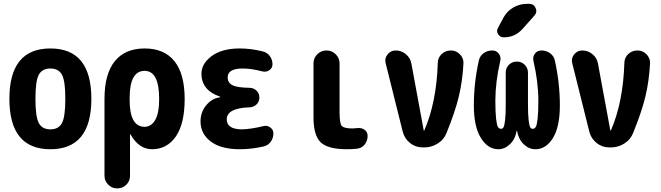

<svg xmlns="http://www.w3.org/2000/svg" viewBox="-20 -790 3540 1029"><path d="M188 -130.4Q206.1 -96.7 250 -96.7Q293.9 -96.7 312 -130.4Q330.1 -164.1 330.1 -260.3Q330.1 -356.4 312 -389.6Q293.9 -422.9 250 -422.9Q206.1 -422.9 188 -389.6Q169.9 -356.4 169.9 -260.3Q169.9 -164.1 188 -130.4ZM30.3 -260.3Q30.3 -530.3 250 -530.3Q469.7 -530.3 469.7 -260.3Q469.7 9.8 250 9.8Q30.3 9.8 30.3 -260.3Z M754.9 -110.4Q790 -110.4 811.5 -146.5Q833 -182.6 833 -259.8Q833 -410.2 754.9 -410.2Q674.8 -410.2 674.8 -264.6V-254.9Q674.8 -110.4 754.9 -110.4ZM969.7 -259.8Q969.7 -127 922.4 -58.6Q875 9.8 794.9 9.8Q724.6 9.8 679.7 -69.3Q679.7 -70.3 677.7 -70.3Q676.8 -70.3 676.8 -69.3V152.3Q676.8 180.7 656.7 200.2Q636.7 219.7 608.4 219.7Q580.1 219.7 560.1 199.7Q540 179.7 540 152.3V-259.8Q540 -393.6 595.2 -461.9Q650.4 -530.3 755.4 -530.3Q860.4 -530.3 915 -461.9Q969.7 -393.6 969.7 -259.8Z M1392.6 -114.3Q1412.1 -119.1 1428.7 -106.9Q1445.3 -94.7 1445.3 -75.2Q1445.3 -49.8 1430.7 -29.8Q1416 -9.8 1391.6 -4.9Q1328.1 9.8 1264.6 9.8Q1164.1 9.8 1109.4 -31.7Q1054.7 -73.2 1054.7 -139.6Q1054.7 -188.5 1085 -225.6Q1115.2 -262.7 1159.2 -268.6Q1160.2 -268.6 1160.2 -269.5Q1160.2 -271.5 1158.2 -272.5Q1060.5 -305.7 1059.6 -394.5Q1059.6 -449.2 1114.7 -489.7Q1169.9 -530.3 1264.6 -530.3Q1325.2 -530.3 1387.7 -514.6Q1412.1 -508.8 1426.3 -489.3Q1440.4 -469.7 1440.4 -445.3Q1440.4 -425.8 1423.8 -414.1Q1407.2 -402.3 1386.7 -407.2Q1327.1 -422.9 1280.3 -422.9Q1200.2 -422.9 1200.2 -375Q1200.2 -346.7 1225.6 -333.5Q1251 -320.3 1318.4 -319.3Q1340.8 -318.4 1355.5 -303.7Q1370.1 -289.1 1370.1 -267.1Q1370.1 -245.1 1355 -230.5Q1339.8 -215.8 1318.4 -214.8Q1195.3 -210.9 1195.3 -150.4Q1195.3 -97.7 1275.4 -96.7Q1324.2 -97.7 1392.6 -114.3Z M1894.5 -103.5Q1917 -106.4 1933.6 -94.7Q1950.2 -83 1950.2 -61.5Q1950.2 -35.2 1934.6 -15.6Q1918.9 3.9 1894.5 6.8Q1869.1 9.8 1839.8 9.8Q1737.3 9.8 1698.7 -27.3Q1660.2 -64.5 1660.2 -160.2V-450.2Q1660.2 -479.5 1680.7 -499.5Q1701.2 -519.5 1730 -519.5Q1758.8 -519.5 1779.3 -499Q1799.8 -478.5 1799.8 -450.2V-190.4Q1799.8 -129.9 1811 -115.7Q1822.3 -101.6 1870.1 -101.6Q1877 -101.6 1894.5 -103.5Z M2396.5 -519.5Q2424.8 -519.5 2444.8 -499Q2464.8 -478.5 2463.9 -451.2Q2459 -356.4 2439 -272.9Q2418.9 -189.5 2373 -77.1Q2359.4 -42 2326.2 -21Q2293 0 2254.9 0H2245.1Q2207 0 2177.7 -23.4Q2148.4 -46.9 2138.7 -83L2046.9 -451.2Q2040 -477.5 2057.1 -498.5Q2074.2 -519.5 2100.6 -519.5Q2130.9 -519.5 2154.8 -500Q2178.7 -480.5 2184.6 -450.2L2251 -90.8Q2251 -89.8 2252 -89.8Q2253.9 -89.8 2253.9 -90.8Q2319.3 -241.2 2326.2 -451.2Q2326.2 -480.5 2346.7 -500Q2367.2 -519.5 2396.5 -519.5Z M2881.8 -519.5Q2908.2 -519.5 2928.7 -504.4Q2949.2 -489.3 2954.1 -463.9Q2980.5 -344.7 2980.5 -224.6Q2980.5 -110.4 2943.4 -50.3Q2906.2 9.8 2849.6 9.8Q2814.5 9.8 2786.6 -17.1Q2758.8 -43.9 2751 -88.9Q2751 -89.8 2750 -89.8Q2749 -89.8 2749 -88.9Q2741.2 -43.9 2712.9 -17.1Q2684.6 9.8 2650.4 9.8Q2594.7 9.8 2557.1 -50.8Q2519.5 -111.3 2519.5 -224.6Q2519.5 -344.7 2545.9 -463.9Q2550.8 -489.3 2571.3 -504.4Q2591.8 -519.5 2618.2 -519.5Q2640.6 -519.5 2653.3 -502.4Q2666 -485.4 2661.1 -463.9Q2634.8 -349.6 2634.8 -250Q2634.8 -188.5 2638.7 -153.8Q2642.6 -119.1 2648.9 -109.4Q2655.3 -99.6 2665 -99.6Q2673.8 -99.6 2678.7 -108.4Q2683.6 -117.2 2687 -146.5Q2690.4 -175.8 2690.4 -230.5V-400.4Q2690.4 -425.8 2707.5 -442.9Q2724.6 -460 2750 -460Q2775.4 -460 2792.5 -442.4Q2809.6 -424.8 2809.6 -400.4V-230.5Q2809.6 -176.8 2813 -147Q2816.4 -117.2 2821.3 -108.4Q2826.2 -99.6 2835 -99.6Q2844.7 -99.6 2851.1 -109.4Q2857.4 -119.1 2861.3 -153.8Q2865.2 -188.5 2865.2 -250Q2865.2 -349.6 2838.9 -463.9Q2834 -485.4 2846.7 -502.4Q2859.4 -519.5 2881.8 -519.5ZM2815.4 -769.5Q2840.8 -769.5 2850.6 -747.1Q2860.4 -724.6 2843.8 -706.1L2780.3 -634.8Q2740.2 -589.8 2679.7 -589.8Q2660.2 -589.8 2649.4 -606.9Q2638.7 -624 2649.4 -641.6L2678.7 -696.3Q2697.3 -730.5 2731.4 -750Q2765.6 -769.5 2804.7 -769.5Z M3396.5 -519.5Q3424.8 -519.5 3444.8 -499Q3464.8 -478.5 3463.9 -451.2Q3459 -356.4 3439 -272.9Q3418.9 -189.5 3373 -77.1Q3359.4 -42 3326.2 -21Q3293 0 3254.9 0H3245.1Q3207 0 3177.7 -23.4Q3148.4 -46.9 3138.7 -83L3046.9 -451.2Q3040 -477.5 3057.1 -498.5Q3074.2 -519.5 3100.6 -519.5Q3130.9 -519.5 3154.8 -500Q3178.7 -480.5 3184.6 -450.2L3251 -90.8Q3251 -89.8 3252 -89.8Q3253.9 -89.8 3253.9 -90.8Q3319.3 -241.2 3326.2 -451.2Q3326.2 -480.5 3346.7 -500Q3367.2 -519.5 3396.5 -519.5Z"/></svg>

Font: Rounded-X Mgen+ 2m bold
Style: Bold
Weight: 700
Designer: [Source Han Sans]
Ryoko NISHIZUKA  (kana & ideographs); Paul D. Hunt (Latin, Greek & Cyrillic); Wenlong ZHANG  (bopomofo
Version: Version 1.059.20150602